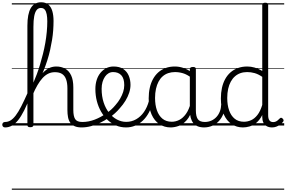

<svg xmlns="http://www.w3.org/2000/svg" viewBox="-104 -1104 2520 1689"><path d="M-59 17Q-72 17 -78 9.5Q-84 2 -84 -7Q-84 -16 -78 -23.5Q-72 -31 -59 -31Q-34 -31 -11.5 -44.5Q11 -58 34 -88Q57 -118 83 -168.5Q109 -219 142 -294Q148 -307 154.5 -303Q161 -299 165 -287Q169 -275 164 -262Q136 -187 109 -133.5Q82 -80 55.5 -47Q29 -14 0.5 1.5Q-28 17 -59 17ZM614 17Q578 17 553.5 6.5Q529 -4 514.5 -24Q500 -44 494.5 -72.5Q489 -101 489 -137V-326Q489 -374 477.5 -406Q466 -438 442 -453.5Q418 -469 379 -469Q347 -469 320.5 -456Q294 -443 270.5 -417.5Q247 -392 225.5 -355Q204 -318 183 -269L164 -277Q188 -331 211.5 -375Q235 -419 262 -451Q289 -483 320.5 -501Q352 -519 391 -519Q435 -519 469 -500Q503 -481 522 -440.5Q541 -400 541 -334V-137Q541 -82 557 -56.5Q573 -31 620 -31Q629 -31 634 -23.5Q639 -16 638.5 -7Q638 2 632 9.5Q626 17 614 17ZM162 15Q149 15 143 10.5Q137 6 137 -4V-878Q137 -982 167 -1033Q197 -1084 258 -1084Q297 -1084 321 -1064Q345 -1044 356 -1007Q367 -970 367 -919Q367 -880 364 -838Q361 -796 354 -753Q347 -710 337 -665Q327 -620 312.5 -574.5Q298 -529 280 -483.5Q262 -438 239.5 -393.5Q217 -349 190 -306V-4Q190 6 183 10.5Q176 15 162 15ZM190 -377Q205 -411 220 -451.5Q235 -492 248.5 -537Q262 -582 274 -630Q286 -678 294.5 -726.5Q303 -775 307.5 -823.5Q312 -872 312 -916Q312 -951 307 -977.5Q302 -1004 290 -1019Q278 -1034 256 -1034Q233 -1034 218.5 -1016Q204 -998 197 -961.5Q190 -925 190 -867ZM0 555H676V565H0ZM0 -20H676V0H0ZM0 -505H676V-500H0ZM0 -1075H676V-1065H0Z M614 17Q601 17 595.5 9.5Q590 2 591.5 -7Q593 -16 600.5 -23.5Q608 -31 620 -31Q676 -31 730 -52Q784 -73 828 -105Q836 -110 842.5 -107Q849 -104 853.5 -96.5Q858 -89 858 -80.5Q858 -72 851 -67Q817 -43 777 -24Q737 -5 695.5 6Q654 17 614 17ZM676 555V565ZM676 -20V0ZM676 -505V-500ZM676 -1075V-1065Z M831 -106Q854 -122 874.5 -140.5Q895 -159 912 -180Q936 -207 953 -236.5Q970 -266 979.5 -295.5Q989 -325 989 -355Q989 -414 963 -442Q937 -470 891 -470Q881 -470 875.5 -477.5Q870 -485 871 -494.5Q872 -504 878 -511.5Q884 -519 895 -519Q948 -519 981 -496.5Q1014 -474 1029 -437Q1044 -400 1044 -358Q1044 -324 1032.5 -288.5Q1021 -253 1000 -218.5Q979 -184 950 -152Q931 -129 907.5 -108Q884 -87 859 -69ZM676 555H1120V565H676ZM676 -20H1120V0H676ZM676 -505H1120V-500H676ZM676 -1075H1120V-1065H676Z M1005 17Q958 17 917.5 0Q877 -17 843.5 -48Q810 -79 785.5 -121.5Q761 -164 748 -214.5Q735 -265 735 -321Q735 -364 746.5 -400.5Q758 -437 780 -463.5Q802 -490 831 -504.5Q860 -519 895 -519Q906 -519 911 -511.5Q916 -504 915 -494.5Q914 -485 908 -477.5Q902 -470 891 -470Q869 -470 851 -459.5Q833 -449 819.5 -429.5Q806 -410 798 -383Q790 -356 790 -323Q790 -257 807.5 -203.5Q825 -150 855.5 -111.5Q886 -73 925 -52.5Q964 -32 1006 -32Q1054 -32 1094 -55Q1134 -78 1162.5 -119Q1191 -160 1206 -216Q1208 -224 1217 -225.5Q1226 -227 1233.5 -222.5Q1241 -218 1239 -208Q1228 -156 1206 -114.5Q1184 -73 1153 -43.5Q1122 -14 1084.5 1.5Q1047 17 1005 17ZM1120 555V565ZM1120 -20V0ZM1120 -505V-500ZM1120 -1075V-1065Z M1397 17Q1342 17 1298 -12Q1254 -41 1229 -98Q1204 -155 1204 -238Q1204 -288 1213.5 -331Q1223 -374 1242 -408.5Q1261 -443 1288.5 -467.5Q1316 -492 1352.5 -505.5Q1389 -519 1434 -519Q1472 -519 1508.5 -506.5Q1545 -494 1581 -470V-419Q1541 -449 1506 -459.5Q1471 -470 1435 -470Q1403 -470 1375.5 -460.5Q1348 -451 1326.5 -432Q1305 -413 1290.5 -385.5Q1276 -358 1268 -322Q1260 -286 1260 -242Q1260 -180 1276.5 -133Q1293 -86 1325.5 -59.5Q1358 -33 1407 -33Q1441 -33 1473 -49Q1505 -65 1531.5 -101.5Q1558 -138 1575 -202L1593 -159Q1572 -85 1538.5 -47Q1505 -9 1467.5 4Q1430 17 1397 17ZM1693 17Q1659 17 1635 7Q1611 -3 1596 -22Q1581 -41 1573.5 -69Q1566 -97 1566 -132V-495Q1566 -506 1573 -510.5Q1580 -515 1594 -515Q1607 -515 1613 -510.5Q1619 -506 1619 -496V-133Q1619 -81 1636 -56Q1653 -31 1699 -31Q1706 -31 1710 -23.5Q1714 -16 1713.5 -7Q1713 2 1708.5 9.5Q1704 17 1693 17ZM1120 555H1755V565H1120ZM1120 -20H1755V0H1120ZM1120 -505H1755V-500H1120ZM1120 -1075H1755V-1065H1120Z M1690 17Q1679 17 1673.5 9.5Q1668 2 1668.5 -7Q1669 -16 1676 -23.5Q1683 -31 1696 -31Q1729 -31 1755.5 -43Q1782 -55 1801 -76Q1820 -97 1830.5 -125Q1841 -153 1842 -186Q1843 -198 1852 -201.5Q1861 -205 1869.5 -201.5Q1878 -198 1877 -186Q1876 -142 1861.5 -104.5Q1847 -67 1822.5 -40Q1798 -13 1764 2Q1730 17 1690 17ZM1755 555V565ZM1755 -20V0ZM1755 -505V-500ZM1755 -1075V-1065Z M2033 17Q1978 17 1934 -12Q1890 -41 1864.5 -98Q1839 -155 1839 -238Q1839 -288 1848.5 -331Q1858 -374 1877 -408.5Q1896 -443 1924 -467.5Q1952 -492 1989 -505.5Q2026 -519 2071 -519Q2104 -519 2136.5 -509.5Q2169 -500 2203 -480V-1061Q2203 -1071 2209.5 -1075.5Q2216 -1080 2229 -1080Q2243 -1080 2249 -1075.5Q2255 -1071 2255 -1061V-91Q2255 -60 2266 -45Q2277 -30 2299 -30Q2309 -30 2319 -33.5Q2329 -37 2338.5 -45Q2348 -53 2358 -63Q2364 -69 2370.5 -68Q2377 -67 2383 -60Q2389 -54 2390.5 -47.5Q2392 -41 2387 -34Q2376 -19 2360 -7.5Q2344 4 2326 10.5Q2308 17 2290 17Q2261 17 2241.5 5.5Q2222 -6 2212.5 -26.5Q2203 -47 2203 -75Q2203 -79 2203 -83.5Q2203 -88 2203 -92Q2180 -47 2150.5 -23.5Q2121 0 2090.5 8.5Q2060 17 2033 17ZM1895 -242Q1895 -180 1911.5 -133Q1928 -86 1960.5 -59.5Q1993 -33 2042 -33Q2074 -33 2104.5 -46.5Q2135 -60 2160.5 -92.5Q2186 -125 2203 -181V-428Q2168 -452 2135.5 -461Q2103 -470 2070 -470Q2038 -470 2011 -460.5Q1984 -451 1962.5 -432Q1941 -413 1926 -385.5Q1911 -358 1903 -322Q1895 -286 1895 -242ZM1755 555H2396V565H1755ZM1755 -20H2396V0H1755ZM1755 -505H2396V-500H1755ZM1755 -1075H2396V-1065H1755Z"/></svg>

Font: Playwrite AR Guides
Style: Regular
Weight: 400
Designer: Veronika Burian, José Scaglione
Foundry: TypeTogether
Version: Version 1.003